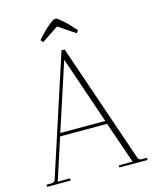

<svg xmlns="http://www.w3.org/2000/svg" viewBox="-118 -866 752 944"><g transform="rotate(-15 258.5 -394.0)"><path d="M168 -692 158 -705 199 -749Q226 -773 237 -780.5Q248 -788 258 -788Q267 -788 310 -747L349 -705L339 -692L254 -749ZM3 0V-11H29Q43 -11 48 -25L245 -630H261L468 -25Q473 -11 487 -11H514V0H371V-11H441L368 -223H129L60 -11H123V0ZM134 -239H363L246 -582Z"/></g></svg>

Font: Arapey Thin-Display
Style: Regular
Weight: 100
Designer: Eduardo Rodriguez Tunni
Foundry: Eduardo Rodriguez Tunni
Version: Version 4.000